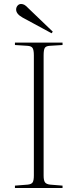

<svg xmlns="http://www.w3.org/2000/svg" viewBox="-20 -944 389 964"><path d="M55 0V-12L119 -17Q138 -19 144 -28.5Q150 -38 150 -63V-666Q150 -693 143.5 -703Q137 -713 117 -714L55 -718V-730H294V-718L230 -714Q211 -713 205 -703.5Q199 -694 199 -666V-62Q199 -38 206 -28.5Q213 -19 232 -17L294 -12V0ZM239 -777 93 -856Q61 -874 61 -896Q61 -907 68 -915.5Q75 -924 86 -924Q94 -924 102 -920Q110 -916 123 -902L245 -785Z"/></svg>

Font: Literata 72pt ExtraLight
Style: Regular
Weight: 200
Designer: Latin by Veronika Burian and Jose Scaglione. Greek by Irene Vlachou. Cyrillic by Vera Evstafieva.
Foundry: TypeTogether
Version: Version 3.002